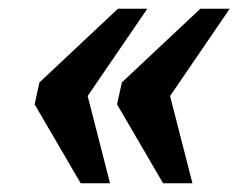

<svg xmlns="http://www.w3.org/2000/svg" viewBox="-20 -489 558 438"><path d="M352 -71 247 -251 258 -301 437 -469H504L368 -270L419 -71ZM164 -71 59 -251 70 -301 249 -469H316L180 -270L231 -71Z"/></svg>

Font: Noto Serif SemiCondensed
Style: Bold Italic
Weight: 700
Width: 4
Italic angle: -12°
Designer: Monotype Design Team
Foundry: Monotype Imaging Inc.
Version: Version 2.014